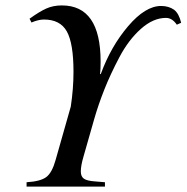

<svg xmlns="http://www.w3.org/2000/svg" viewBox="-20 -688 688 708"><path d="M648 -604 632 -597Q615 -622 592 -622Q545 -622 499.5 -581.5Q454 -541 420.5 -477.5Q387 -414 365 -358.5Q343 -303 328 -251L288 -111Q278 -77 278 -56Q278 -37 289.5 -29Q301 -21 331 -19L367 -16V0H78V-16Q129 -19 150.5 -35Q172 -51 185 -98L241 -295Q251 -361 251 -423Q251 -528 226.5 -572Q202 -616 142 -616Q122 -616 96 -605L89 -619Q125 -645 150.5 -656.5Q176 -668 208 -668Q351 -668 351 -461Q351 -431 349 -415H352V-416Q389 -517 452.5 -591.5Q516 -666 574 -666Q602 -666 622 -652Q640 -638 648 -604Z"/></svg>

Font: STIX MathJax Main
Style: Italic
Weight: 400
Italic angle: -16.33°
Designer: MicroPress Inc., with final additions and corrections provided by Coen Hoffman, Elsevier (retired)
Version: Version 1.1.1